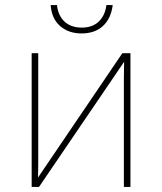

<svg xmlns="http://www.w3.org/2000/svg" viewBox="-20 -738 640 758"><path d="M105 -528H131V-114Q131 -68 130 -37L463 -528H495V0H469V-426Q469 -465 470 -494L134 0H105ZM180 -718H205Q209 -677 234.5 -653Q260 -629 303 -629Q345 -629 370 -653Q395 -677 400 -718H425Q418 -664 386 -635Q354 -606 302 -606Q251 -606 217.5 -635Q184 -664 180 -718Z"/></svg>

Font: Noto Sans Mono UI Thin
Style: Regular
Weight: 250
Monospace: yes
Designer: Monotype Design team
Foundry: Monotype Imaging Inc.
Version: Version 1.000